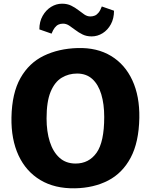

<svg xmlns="http://www.w3.org/2000/svg" viewBox="-20 -1011 816 1039"><path d="M386 8Q276 10 198.2 -36.8Q120.5 -83.5 80.2 -170.2Q40 -257 42 -375Q44.5 -507 90.8 -588.8Q137 -670.5 217 -709.2Q297 -748 400 -751Q505.5 -754 581 -708.2Q656.5 -662.5 696.2 -576.5Q736 -490.5 734 -373Q731.5 -241 687 -157.5Q642.5 -74 565 -34Q487.5 6 386 8ZM389 -126Q461 -126 502.5 -184.2Q544 -242.5 544 -378Q544 -448 528 -501Q512 -554 479.5 -583.5Q447 -613 397 -613Q351.5 -613 314 -590.5Q276.5 -568 254.2 -515Q232 -462 232 -370Q232 -299 249.5 -244Q267 -189 301.8 -157.5Q336.5 -126 389 -126ZM476 -814Q448 -814 426.8 -824.5Q405.5 -835 388 -848.5Q370.5 -862 354.5 -872.5Q338.5 -883 321 -883Q307 -883 296 -877.8Q285 -872.5 276 -860.8Q267 -849 259 -829L193 -852Q193 -894 210.8 -925.2Q228.5 -956.5 256.5 -973.8Q284.5 -991 316 -991Q344 -991 365.2 -980.5Q386.5 -970 403.8 -956.5Q421 -943 436.5 -932.5Q452 -922 469 -922Q481.5 -922 492.8 -926.5Q504 -931 513.5 -942.8Q523 -954.5 531 -976L597 -953Q597 -911 580 -879.8Q563 -848.5 535.2 -831.2Q507.5 -814 476 -814Z"/></svg>

Font: Koeln Type Sans ExtraBold
Style: Regular
Weight: 800
Designer: Eben Sorkin
Foundry: Eben Sorkin
Version: Version 2.001